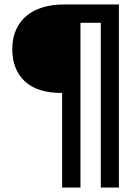

<svg xmlns="http://www.w3.org/2000/svg" viewBox="-20 -660 622 859"><path d="M431 179V-558H340V179H258V-244Q146 -244 90.5 -296.5Q35 -349 35 -440Q35 -490 52 -527.5Q69 -565 99.5 -590Q130 -615 172.5 -627.5Q215 -640 266 -640H512V179Z"/></svg>

Font: Mukta Vaani SemiBold
Style: Regular
Weight: 600
Designer: Noopur Datye, Girish Dalvi, Yashodeep Gholap, Pallavi Karambelkar
Foundry: Ek Type
Version: Version 2.538;PS 1.000;hotconv 16.6.51;makeotf.lib2.5.65220;